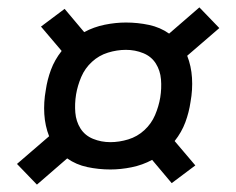

<svg xmlns="http://www.w3.org/2000/svg" viewBox="-20 -600 640 520"><path d="M80 -100 26 -156 113 -231Q102 -259 100 -291Q98 -323 104 -356Q108 -384 118 -411Q128 -438 147 -462L91 -528L155 -576L208 -513Q234 -527 263.5 -533Q293 -539 321 -539Q353 -539 383.5 -532.5Q414 -526 438 -509L520 -580L574 -524L487 -449Q498 -421 500 -389Q502 -357 496 -324Q492 -296 482 -269Q472 -242 453 -218L509 -152L445 -104L392 -167Q366 -153 336.5 -147Q307 -141 279 -141Q247 -141 216.5 -147.5Q186 -154 162 -171ZM279 -215Q303 -215 327.5 -222.5Q352 -230 371 -247.5Q390 -265 400 -288.5Q410 -312 414 -336Q418 -361 416 -385Q414 -409 402 -428Q390 -447 368 -456Q346 -465 321 -465Q297 -465 272.5 -457.5Q248 -450 229 -432.5Q210 -415 200 -391.5Q190 -368 186 -344Q182 -319 184 -295Q186 -271 198 -252Q210 -233 232 -224Q254 -215 279 -215Z"/></svg>

Font: Iosevka Aile
Style: Italic
Weight: 400
Italic angle: -9°
Designer: Belleve Invis
Foundry: Belleve Invis
Version: Version 28.0.1; ttfautohint (v1.8.4)